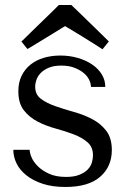

<svg xmlns="http://www.w3.org/2000/svg" viewBox="-20 -732 520 764"><path d="M399 -386Q399 -413 385 -436Q371 -459 346.5 -475.5Q322 -492 289.5 -501.5Q257 -511 220 -511Q185 -511 154.5 -502Q124 -493 101.5 -475Q79 -457 66 -430.5Q53 -404 53 -369Q53 -321 75 -293Q97 -265 130 -248Q163 -231 201.5 -220.5Q240 -210 273 -197.5Q306 -185 328 -166Q350 -147 350 -114Q350 -100 345.5 -85Q341 -70 329 -57.5Q317 -45 296 -36.5Q275 -28 243 -28Q203 -28 175.5 -40.5Q148 -53 130.5 -70.5Q113 -88 105.5 -106Q98 -124 98 -136H33Q33 -108 46 -81.5Q59 -55 85.5 -34Q112 -13 150.5 -0.5Q189 12 240 12Q332 12 378.5 -28.5Q425 -69 425 -135Q425 -183 402.5 -212Q380 -241 346 -258.5Q312 -276 272.5 -287Q233 -298 199 -310Q165 -322 142.5 -339Q120 -356 120 -387Q120 -400 125 -414.5Q130 -429 142 -441.5Q154 -454 174 -462.5Q194 -471 224 -471Q254 -471 276 -462.5Q298 -454 313 -441.5Q328 -429 335 -414Q342 -399 342 -386ZM239 -628Q239 -628 250 -621.5Q261 -615 277.5 -605Q294 -595 313.5 -583Q333 -571 349.5 -560.5Q366 -550 377 -543Q388 -536 388 -536L413 -567Q413 -567 402 -578Q391 -589 374.5 -605Q358 -621 338.5 -640Q319 -659 302.5 -675Q286 -691 275 -701.5Q264 -712 264 -712H214Q214 -712 203 -701Q192 -690 175.5 -674Q159 -658 139.5 -639Q120 -620 103.5 -604Q87 -588 76 -577Q65 -566 65 -567L89 -537Q89 -537 100.5 -543.5Q112 -550 128.5 -560.5Q145 -571 164.5 -582.5Q184 -594 200.5 -604.5Q217 -615 228 -621.5Q239 -628 239 -628Z"/></svg>

Font: Tenor Sans
Style: Regular
Weight: 400
Designer: Denis Masharov
Foundry: Denis Masharov
Version: Version 1.1